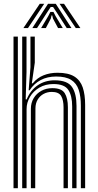

<svg xmlns="http://www.w3.org/2000/svg" viewBox="-20 -993 518 1013"><path d="M406.6 0V-435.3Q406.6 -484.9 395.2 -519.3Q383.8 -553.6 355.5 -571.5Q327.2 -589.3 276.5 -589.3Q229.9 -589.3 194.5 -570.6Q159.1 -551.8 136.4 -516.6H131.2L140.7 -638.4V-800H163.6V-662.6L147.9 -553.4H152.8Q176.6 -582.5 209.9 -595.8Q243.2 -609.1 283.5 -609.1Q340.4 -609.1 372.1 -589.4Q403.7 -569.6 416.5 -531.8Q429.2 -494 429.2 -439.4V0ZM51.3 0V-800H74.2V0ZM142.9 0V-419.1Q142.9 -450.6 157.8 -475.2Q172.7 -499.8 198.4 -513.9Q224 -527.9 256.3 -527.9Q305 -527.9 321.6 -501.3Q338.2 -474.7 338.2 -427.2V0H315.3V-426Q315.3 -465 302.6 -486.6Q289.8 -508.1 253.1 -508.1Q229.8 -508.1 210.2 -497.6Q190.6 -487.1 178.9 -467.7Q167.2 -448.3 167 -421.2L165.8 0ZM97.1 0V-800H119.9V-613.9L115.5 -468.4H120.8Q140.5 -516.9 179.3 -543.3Q218.2 -569.7 269.7 -569.3Q336.9 -568.8 360.3 -533.5Q383.7 -498.3 383.7 -434V0H360.8V-431.2Q360.8 -488.3 340.2 -519Q319.6 -549.6 261.9 -549.6Q219.6 -549.6 187.7 -530.8Q155.7 -511.9 138 -481.8Q120.2 -451.6 120.2 -417.3V0ZM103.5 -845 189.8 -973H213.3L127.7 -845ZM150.6 -845 233.5 -973H274.1L357 -845H332.1L279.8 -926.5L260.1 -956H247.5L227.8 -926.3L175.5 -845ZM197 -845 234.4 -907.8 245.8 -930.2H261.9L273.4 -907.8L311.2 -845H286.3L259.4 -895.4L255.5 -911.9H252.1L248.3 -895.4L221.9 -845ZM379.8 -845 294.2 -973H317.8L404.1 -845Z"/></svg>

Font: Big Shoulders Inline Text Thin
Style: Regular
Weight: 100
Designer: Patric King
Foundry: XO Type Co
Version: Version 2.002